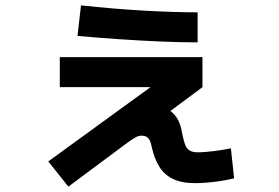

<svg xmlns="http://www.w3.org/2000/svg" viewBox="-20 -641 1040 716"><path d="M235 55 160 -39 610 -366 621 -316H203V-428H735V-316L520 -156L460 -169Q462 -205 485.5 -225.5Q509 -246 546 -246Q579 -246 602 -235Q625 -224 639.5 -201.5Q654 -179 659 -145Q664 -120 669.5 -104Q675 -88 686 -80.5Q697 -73 718 -73Q732 -73 754 -75Q776 -77 799.5 -80.5Q823 -84 841 -88L853 24Q829 30 802.5 34Q776 38 752 40Q728 42 708 42Q657 42 624.5 26Q592 10 574 -19.5Q556 -49 547 -88Q544 -103 540 -113.5Q536 -124 528.5 -129.5Q521 -135 507 -135Q497 -135 486 -129Q475 -123 454 -108ZM717 -483Q658 -483 584 -486Q510 -489 429 -494.5Q348 -500 269 -507L282 -621Q401 -608 514.5 -601.5Q628 -595 717 -595Z"/></svg>

Font: M PLUS 1 Code
Style: Bold
Weight: 700
Designer: Coji Morishita
Foundry: UNDERFOREST DESIGN
Version: Version 1.002